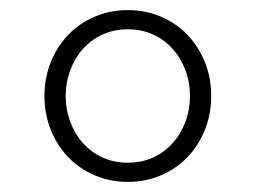

<svg xmlns="http://www.w3.org/2000/svg" viewBox="-20 -730 505 380"><path d="M233 -370Q198 -370 167.5 -383Q137 -396 115 -419Q93 -442 80.5 -473Q68 -504 68 -540Q68 -576 80.5 -607Q93 -638 115 -661Q137 -684 167.5 -697Q198 -710 233 -710Q268 -710 298.5 -697Q329 -684 351 -661Q373 -638 385.5 -607Q398 -576 398 -540Q398 -504 385.5 -473Q373 -442 351 -419Q329 -396 298.5 -383Q268 -370 233 -370ZM233 -408Q261 -408 283.5 -418.5Q306 -429 322 -447Q338 -465 347 -489Q356 -513 356 -540Q356 -567 347 -591Q338 -615 322 -633Q306 -651 283.5 -661.5Q261 -672 233 -672Q205 -672 182.5 -661.5Q160 -651 144 -633Q128 -615 119 -591Q110 -567 110 -540Q110 -513 119 -489Q128 -465 144 -447Q160 -429 182.5 -418.5Q205 -408 233 -408Z"/></svg>

Font: IBM Plex Serif Light
Style: Regular
Weight: 300
Designer: Mike Abbink, Paul van der Laan, Pieter van Rosmalen
Foundry: Bold Monday
Version: Version 3.001